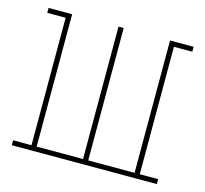

<svg xmlns="http://www.w3.org/2000/svg" viewBox="-83 -623 766 716"><g transform="rotate(15 300.0 -265.0)"><path d="M20 0V-19H91V-511H20V-530H111V-19H290V-530H310V-19H489V-530H580V-511H509V-19H580V0Z"/></g></svg>

Font: Iosevka Slab Thin Extended
Style: Regular
Weight: 100
Width: 7
Monospace: yes
Designer: Belleve Invis
Foundry: Belleve Invis
Version: Version 11.1.1; ttfautohint (v1.8.3)